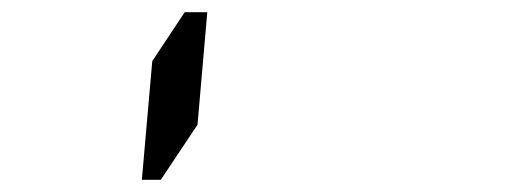

<svg xmlns="http://www.w3.org/2000/svg" viewBox="-20 -438 856 314"><path d="M303 -234 243 -144H212L229 -338L282 -418H319Z"/></svg>

Font: DSEG14 Classic
Style: Bold Italic
Weight: 700
Italic angle: -5°
Designer: Keshikan(Twitter:@keshinomi_88pro)
Version: Version 0.46